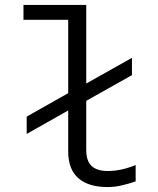

<svg xmlns="http://www.w3.org/2000/svg" viewBox="-20 -747 640 777"><path d="M415 10Q338 10 297 -26Q256 -62 256 -134V-300L88 -205V-275L256 -370V-667H75V-727H329V-409L514 -513V-443L329 -339V-141Q329 -95 351 -75Q373 -55 416 -55Q442 -55 469 -60.5Q496 -66 529 -79V-13Q500 -3 471.5 3.5Q443 10 415 10Z"/></svg>

Font: Red Hat Mono
Style: Regular
Weight: 300
Monospace: yes
Designer: Pentagram, MCKL
Foundry: Pentagram, MCKL
Version: Version 1.023